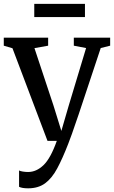

<svg xmlns="http://www.w3.org/2000/svg" viewBox="-20 -746 604 1017"><path d="M129 251.5Q96.5 251.5 81 243.5V157Q87.5 160.5 101.2 162.8Q115 165 129 165Q172.5 165 210.2 129Q248 93 281 0H231.5L46 -490.5L0 -504V-546.5H235V-504L162.5 -491L263.5 -186.5L305 -52.5L344 -186.5L436 -491.5L371 -504V-546.5H563.5V-504L513.5 -491.5Q441 -271 396.8 -140.5Q352.5 -10 341.5 15.5Q311.5 93 283.2 145.8Q255 198.5 218.8 225Q182.5 251.5 129 251.5ZM430 -725.5V-655.5H161.5V-725.5Z"/></svg>

Font: Merriweather Text
Style: Regular
Weight: 400
Designer: Eben Sorkin
Foundry: Eben Sorkin
Version: Version 2.100; ttfautohint (v1.7.19-72a1) -l 8 -r 50 -G 200 